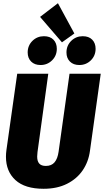

<svg xmlns="http://www.w3.org/2000/svg" viewBox="-20 -1154 646 1193"><path d="M539 -217Q530 -149 494 -96Q458 -43 396.5 -12Q335 19 251 19Q135 19 76 -35Q17 -89 17 -180Q17 -201 20 -222L87 -696H280L213 -209Q211 -189 211 -181Q211 -152 224 -137.5Q237 -123 265 -123Q300 -123 319 -145.5Q338 -168 344 -211L412 -696H606ZM340 -1134 442 -946 365 -891 229 -1049ZM152 -828Q152 -871 181.5 -900Q211 -929 253 -929Q291 -929 312 -907.5Q333 -886 333 -851Q333 -808 303.5 -779Q274 -750 232 -750Q195 -750 173.5 -771.5Q152 -793 152 -828ZM393 -828Q393 -871 422.5 -900Q452 -929 494 -929Q532 -929 553 -907.5Q574 -886 574 -851Q574 -808 544.5 -779Q515 -750 473 -750Q436 -750 414.5 -771.5Q393 -793 393 -828Z"/></svg>

Font: Fira Sans Condensed Black
Style: Italic
Weight: 900
Width: 3
Italic angle: -8°
Designer: Carrois Corporate & Edenspiekermann AG
Foundry: Carrois Corporate GbR & Edenspiekermann AG
Version: Version 4.203